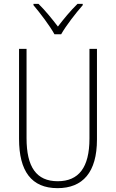

<svg xmlns="http://www.w3.org/2000/svg" viewBox="-20 -968 603 998"><path d="M263 -790H298C322 -833 374 -900 410 -941V-948H383C346 -912 310 -868 281 -830C252 -868 215 -914 180 -948H154V-941C188 -901 239 -834 263 -790ZM279 10C410 10 484 -72 484 -243V-714H445V-248C445 -97 389 -26 280 -26C169 -26 118 -100 118 -250V-714H79V-246C79 -79 143 10 279 10Z"/></svg>

Font: Noto Sans Mono SemiCondensed ExtraLight
Style: Regular
Weight: 200
Width: 4
Designer: Monotype Design Team
Foundry: Monotype Imaging Inc.
Version: Version 2.014